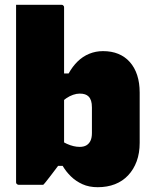

<svg xmlns="http://www.w3.org/2000/svg" viewBox="-20 -770 640 800"><path d="M160 0Q150 0 131 0Q112 0 92 0Q72 0 58 0Q55 0 52.5 -1.5Q50 -3 48.5 -5Q47 -7 47 -11Q47 -85 47 -159Q47 -233 47 -307Q47 -381 47 -455Q47 -529 47 -603Q47 -640 47 -676.5Q47 -713 47 -750Q65 -750 89.5 -750Q114 -750 141 -750Q168 -750 193 -750Q218 -750 236 -750Q240 -750 242 -748.5Q244 -747 245.5 -745Q247 -743 247 -739Q247 -660 247 -582Q247 -504 247 -426Q247 -348 247 -269.5Q247 -191 247 -113Q247 -112 238 -100Q229 -88 216.5 -71.5Q204 -55 191.5 -38.5Q179 -22 170 -11Q161 0 160 0ZM196 -79 208 -206Q231 -183 259 -170.5Q287 -158 312 -158Q329 -158 340 -164.5Q351 -171 357 -183.5Q363 -196 363 -216V-322Q363 -339 359.5 -350Q356 -361 349 -368Q343 -374 334 -377Q325 -380 312 -380Q299 -380 284.5 -375Q270 -370 256 -360.5Q242 -351 229 -337V-464H266Q282 -493 303.5 -514Q325 -535 352 -546Q379 -557 409 -557Q445 -557 473 -545.5Q501 -534 521 -511.5Q541 -489 551.5 -457Q562 -425 562 -384V-175Q562 -132 549.5 -98Q537 -64 514 -39.5Q491 -15 459 -2.5Q427 10 387 10Q351 10 323.5 -2.5Q296 -15 275.5 -35Q255 -55 241 -79Z"/></svg>

Font: Recursive Black
Style: Regular
Weight: 900
Version: Version 1.085